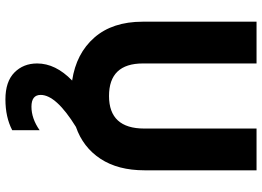

<svg xmlns="http://www.w3.org/2000/svg" viewBox="-149 -565 966 708"><g transform="rotate(90 334.0 -211.0)"><path d="M608 -261Q608 -163 565.5 -98.5Q523 -34 448 -8Q330 65 330 122Q330 156 373.5 156Q417 156 460 126V227Q412 252 346.5 252Q281 252 247.5 219Q214 186 214 135Q214 67 277 6Q177 -9 118.5 -76Q60 -143 60 -254V-674H214V-255Q214 -130 334 -130Q454 -130 454 -260V-674H608Z"/></g></svg>

Font: Hind Kochi
Style: Bold
Weight: 700
Designer: Dhruvi Tolia
Foundry: Indian Type Foundry
Version: Version 0.702;PS 1.0;hotconv 1.0.81;makeotf.lib2.5.63406